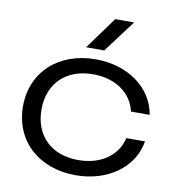

<svg xmlns="http://www.w3.org/2000/svg" viewBox="-88 -869 882 961"><g transform="rotate(10 353.5 -389.0)"><path d="M578 -214C558 -123 473 -64 360 -64C223 -64 135 -148 135 -282C135 -415 223 -500 360 -500C472 -500 557 -442 578 -349H673C651 -484 523 -576 360 -576C171 -576 41 -456 41 -282C41 -107 171 13 360 13C523 13 651 -79 673 -214ZM301 -627H393L516 -791H420Z"/></g></svg>

Font: Bounded Light
Style: Regular
Weight: 300
Designer: Vlad Churkin
Version: Version 3.0